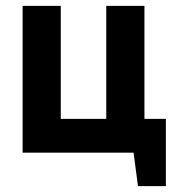

<svg xmlns="http://www.w3.org/2000/svg" viewBox="-20 -520 599 654"><path d="M545 114H450L435 0H57V-500H187V-115H342V-500H472V-115H545Z"/></svg>

Font: PTSans
Style: Bold
Weight: 700
Designer: A.Korolkova, O.Umpeleva, V.Yefimov
Foundry: ParaType Ltd
Version: Version 2.003W OFL